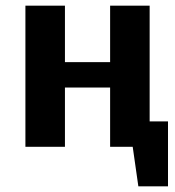

<svg xmlns="http://www.w3.org/2000/svg" viewBox="-20 -520 620 680"><path d="M510 -90H575V140H470L450 0H370V-210H210V0H70V-500H210V-300H370V-500H510Z"/></svg>

Font: Scada
Style: Bold
Weight: 700
Designer: Jovanny Lemonad
Foundry: Jovanny Lemonad
Version: Version 4.100;PS 004.100;hotconv 1.0.88;makeotf.lib2.5.64775